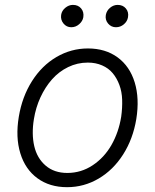

<svg xmlns="http://www.w3.org/2000/svg" viewBox="-20 -750 631 781"><path d="M252.8 11.4Q181.8 11.4 132.3 -24.9Q82.7 -61.1 62.7 -126.4Q42.6 -191.8 56.5 -275.2Q70 -356.5 110.1 -419.9Q150.2 -483.3 209.7 -518.1Q269.2 -552.9 337.7 -552.9Q408.7 -552.9 458.3 -516.7Q507.8 -480.5 527.9 -415Q547.9 -349.4 534.4 -265.6Q521 -184.7 480.8 -121.6Q440.7 -58.6 381.2 -23.6Q321.7 11.4 252.8 11.4ZM253.9 -46.5Q310 -46.5 357.1 -77.8Q404.1 -109 433.4 -160.3Q462.7 -211.6 473 -275.2Q478 -311.4 476.9 -344.1Q475.9 -376.8 465.6 -404.5Q455.3 -432.2 438.4 -452.4Q421.5 -472.7 395.4 -484Q369.3 -495.4 337 -495.4Q294.7 -495.4 257.1 -477.1Q219.5 -458.8 191.6 -427.2Q163.7 -395.6 144.5 -354Q125.4 -312.5 117.9 -265.6Q108 -204.9 119.3 -155.7Q130.7 -106.5 165.5 -76.5Q200.3 -46.5 253.9 -46.5ZM451.7 -639.2Q432.2 -639.2 419.6 -654.3Q407 -669.4 410.5 -689.3Q413.7 -706.7 427.7 -718.4Q441.8 -730.1 458.5 -730.1Q479.8 -730.1 492 -715.6Q504.3 -701 500.7 -680Q497.9 -663 483.8 -651.1Q469.8 -639.2 451.7 -639.2ZM269.9 -639.2Q250.7 -639.2 238.3 -654.3Q225.9 -669.4 228.7 -689.3Q231.2 -706.3 245.6 -718.2Q259.9 -730.1 276.6 -730.1Q297.9 -730.1 310 -715.7Q322.1 -701.3 318.9 -680Q316.1 -663.7 302 -651.5Q288 -639.2 269.9 -639.2Z"/></svg>

Font: Karasuma Gothic
Style: Light Italic
Weight: 300
Italic angle: 9.39998°
Designer: Rasmus Andersson / Ryoko Nishizuka
Foundry: rsms
Version: Version 1.00